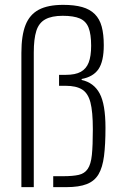

<svg xmlns="http://www.w3.org/2000/svg" viewBox="-20 -770 507 790"><path d="M68 0V-552Q68 -624 85 -667Q102 -710 139.5 -730Q177 -750 240 -750Q286 -750 318 -741Q350 -732 370 -712Q390 -692 398.5 -660.5Q407 -629 407 -584Q407 -518 385.5 -486Q364 -454 316 -445V-441Q366 -430 390 -385.5Q414 -341 414 -244Q414 -175 408 -128Q402 -81 385.5 -53Q369 -25 337 -12.5Q305 0 253 0H199V-45H239Q280 -45 304 -50.5Q328 -56 341 -75Q354 -94 358 -132.5Q362 -171 362 -238Q362 -311 352 -349Q342 -387 317.5 -402Q293 -417 250 -417H223V-462H250Q290 -462 312.5 -474.5Q335 -487 345 -513Q355 -539 355 -582Q355 -629 344.5 -656Q334 -683 308.5 -694Q283 -705 238 -705Q193 -705 166.5 -690.5Q140 -676 129.5 -643Q119 -610 119 -554V0Z"/></svg>

Font: Saira Condensed Light
Style: Regular
Weight: 300
Width: 3
Designer: Hector Gatti with collaboration of the Omnibus-Type team
Foundry: Omnibus-Type
Version: Version 1.101